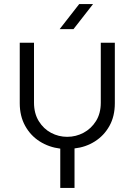

<svg xmlns="http://www.w3.org/2000/svg" viewBox="-20 -720 661 943"><path d="M276 203V10Q220 3 175 -25.5Q130 -54 103.5 -102Q77 -150 77 -213V-510H147V-216Q147 -163 170.5 -125Q194 -87 231 -67.5Q268 -48 310 -48Q353 -48 390.5 -68Q428 -88 451.5 -125.5Q475 -163 475 -216V-510H544V-213Q544 -149 517.5 -101.5Q491 -54 446 -25.5Q401 3 346 9V203ZM273 -577 369 -700H437L341 -577Z"/></svg>

Font: MuseoModerno SemiBold Light
Style: Regular
Weight: 300
Version: Version 1.001